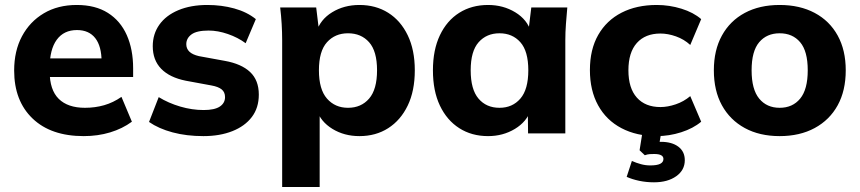

<svg xmlns="http://www.w3.org/2000/svg" viewBox="-20 -537 3461 773"><path d="M317 11Q185 11 111 -60Q37 -131 37 -253Q37 -332 68.5 -391Q100 -450 156.5 -483.5Q213 -517 289 -517Q364 -517 414.5 -485Q465 -453 490.5 -395.5Q516 -338 516 -262V-227H161V-302H406L389 -288Q389 -351 363.5 -383.5Q338 -416 290 -416Q237 -416 208.5 -377Q180 -338 180 -265V-249Q180 -175 216.5 -139Q253 -103 322 -103Q363 -103 399.5 -113.5Q436 -124 469 -147L511 -47Q473 -19 423.5 -4Q374 11 317 11Z M799 11Q731 11 675 -4Q619 -19 580 -46L619 -146Q658 -122 705.5 -108Q753 -94 800 -94Q844 -94 865 -108Q886 -122 886 -146Q886 -166 872.5 -177Q859 -188 831 -193L728 -212Q663 -225 629 -260Q595 -295 595 -351Q595 -400 621.5 -437.5Q648 -475 698 -496Q748 -517 815 -517Q872 -517 923 -503Q974 -489 1010 -460L969 -363Q938 -386 897.5 -400Q857 -414 820 -414Q772 -414 751 -398.5Q730 -383 730 -359Q730 -341 742.5 -329Q755 -317 781 -311L885 -292Q952 -280 987 -247Q1022 -214 1022 -156Q1022 -103 994 -66Q966 -29 915.5 -9Q865 11 799 11Z M1116 216V-375Q1116 -407 1114 -440.5Q1112 -474 1108 -507H1253L1265 -408H1254Q1269 -458 1317 -487.5Q1365 -517 1427 -517Q1493 -517 1543 -485.5Q1593 -454 1621.5 -395Q1650 -336 1650 -254Q1650 -171 1621.5 -112Q1593 -53 1543 -21Q1493 11 1427 11Q1366 11 1318.5 -18Q1271 -47 1255 -95H1267V216ZM1381 -103Q1434 -103 1466 -140Q1498 -177 1498 -254Q1498 -331 1466 -367Q1434 -403 1381 -403Q1329 -403 1296.5 -367Q1264 -331 1264 -254Q1264 -177 1296.5 -140Q1329 -103 1381 -103Z M1945 11Q1879 11 1829 -21Q1779 -53 1751 -112Q1723 -171 1723 -254Q1723 -336 1751 -395Q1779 -454 1829 -485.5Q1879 -517 1945 -517Q2006 -517 2054.5 -487.5Q2103 -458 2118 -408H2107L2119 -507H2264Q2261 -474 2258.5 -440.5Q2256 -407 2256 -375V0H2106L2105 -95H2117Q2101 -47 2053 -18Q2005 11 1945 11ZM1991 -103Q2043 -103 2075 -140Q2107 -177 2107 -254Q2107 -331 2075 -367Q2043 -403 1991 -403Q1939 -403 1907 -367Q1875 -331 1875 -254Q1875 -177 1906.5 -140Q1938 -103 1991 -103Z M2624 11Q2543 11 2482 -21Q2421 -53 2388 -113Q2355 -173 2355 -255Q2355 -338 2388.5 -396.5Q2422 -455 2482.5 -486Q2543 -517 2624 -517Q2675 -517 2723.5 -502Q2772 -487 2803 -460L2759 -356Q2734 -379 2701.5 -390.5Q2669 -402 2639 -402Q2578 -402 2544 -364Q2510 -326 2510 -254Q2510 -182 2544 -144Q2578 -106 2639 -106Q2668 -106 2700.5 -117Q2733 -128 2759 -150L2803 -47Q2771 -20 2722.5 -4.5Q2674 11 2624 11ZM2613 197Q2582 197 2553.5 191Q2525 185 2503 175L2524 111Q2542 119 2560.5 124Q2579 129 2598 129Q2625 129 2638 122.5Q2651 116 2651 103Q2651 83 2614 83Q2605 83 2596 83.5Q2587 84 2576 88L2555 68L2569 -20H2645L2632 56L2595 42Q2606 38 2618.5 36Q2631 34 2641 34Q2685 34 2711 53.5Q2737 73 2737 108Q2737 148 2702.5 172.5Q2668 197 2613 197Z M3119 11Q3038 11 2978.5 -21.5Q2919 -54 2886.5 -113Q2854 -172 2854 -254Q2854 -335 2886.5 -394Q2919 -453 2978.5 -485Q3038 -517 3119 -517Q3200 -517 3260 -485Q3320 -453 3352.5 -394Q3385 -335 3385 -254Q3385 -172 3352.5 -113Q3320 -54 3260 -21.5Q3200 11 3119 11ZM3119 -103Q3171 -103 3201.5 -140Q3232 -177 3232 -254Q3232 -331 3201.5 -367Q3171 -403 3119 -403Q3067 -403 3036.5 -367Q3006 -331 3006 -254Q3006 -177 3036.5 -140Q3067 -103 3119 -103Z"/></svg>

Font: Mulish ExtraLight ExtraBold
Style: Regular
Weight: 800
Version: Version 3.603